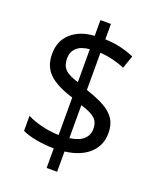

<svg xmlns="http://www.w3.org/2000/svg" viewBox="-150 -849 819 997"><g transform="rotate(20 260.0 -350.5)"><path d="M230 -50Q178 -51 131.5 -59.5Q85 -68 54 -83V-166Q86 -149 134 -137Q182 -125 230 -124V-331Q138 -359 96 -399.5Q54 -440 54 -509Q54 -581 102 -624Q150 -667 230 -672V-759H288V-674Q336 -672 376 -662.5Q416 -653 450 -638L425 -567Q395 -580 360.5 -588.5Q326 -597 288 -600V-394Q349 -374 389 -352Q429 -330 449.5 -299Q470 -268 470 -221Q470 -153 422.5 -109Q375 -65 288 -54V58H230ZM230 -598Q182 -594 158.5 -571.5Q135 -549 135 -514Q135 -475 155.5 -453.5Q176 -432 230 -416ZM288 -128Q340 -135 364.5 -158Q389 -181 389 -215Q389 -252 367 -272.5Q345 -293 288 -310Z"/></g></svg>

Font: Noto Sans Tamil SemiCondensed
Style: Regular
Weight: 400
Width: 4
Designer: Jelle Bosma - Monotype Design Team
Foundry: Monotype Imaging Inc.
Version: Version 2.004; ttfautohint (v1.8.4.7-5d5b)